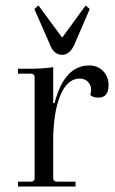

<svg xmlns="http://www.w3.org/2000/svg" viewBox="-20 -684 423 704"><path d="M294 -664 309 -651 253 -521Q236 -483 208 -483Q177 -483 163 -521L106 -651L121 -664L208 -546ZM46 0V-18H93Q107 -18 107 -31V-400Q107 -414 93 -414H46V-432H85Q145 -432 175 -438V-306H180Q216 -444 307 -444Q338 -444 358 -423.5Q378 -403 378 -372Q378 -326 341 -326Q320 -326 311 -336Q314 -345 314 -354Q314 -373 302 -384.5Q290 -396 271 -396Q226 -395 200.5 -332.5Q175 -270 175 -164V-32Q175 -18 189 -18H257V0Z"/></svg>

Font: Arapey Thin
Style: Regular
Weight: 100
Designer: Eduardo Rodriguez Tunni
Foundry: Eduardo Rodriguez Tunni
Version: Version 4.000;hotconv 1.0.109;makeotfexe 2.5.65596